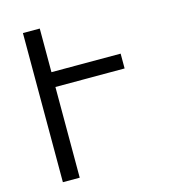

<svg xmlns="http://www.w3.org/2000/svg" viewBox="-109 -825 819 914"><g transform="rotate(-15 300.0 -367.5)"><path d="M88 0V-735H171V-520H512V-447H171V0Z"/></g></svg>

Font: Iosevka Extended
Style: Regular
Weight: 400
Width: 7
Monospace: yes
Designer: Belleve Invis
Foundry: Belleve Invis
Version: Version 32.5.0; ttfautohint (v1.8.4)